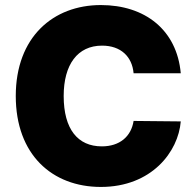

<svg xmlns="http://www.w3.org/2000/svg" viewBox="-20 -737 784 767"><path d="M513.7 -444.3H702.1C686.5 -618.2 558.6 -716.8 382.8 -716.8C192.4 -716.8 43 -588.9 43 -353.5C43 -119.1 188.5 9.8 382.8 9.8C585.9 9.8 692.4 -130.9 702.1 -252L513.7 -253.9C503.9 -191.4 458 -152.3 386.7 -152.3C291 -152.3 234.4 -220.7 234.4 -353.5C234.4 -479.5 290 -554.7 387.7 -554.7C462.9 -554.7 507.8 -510.7 513.7 -444.3Z"/></svg>

Font: Pretendard Black
Style: Regular
Weight: 900
Designer: Base glyphs from Inter by Rasmus Andersson; Hangeul glyphs from Noto Sans CJK(Source Han Sans) by Jang Soo-young and Kan
Foundry: Kil Hyung-jin
Version: Version 1.309;Glyphs 3.2 (3225)